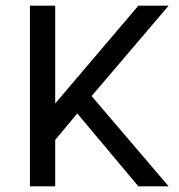

<svg xmlns="http://www.w3.org/2000/svg" viewBox="-20 -661 636 681"><path d="M470.9 -641 175.8 -294V-641H86.1V0H175.8V-164.7L254 -258.7L470.9 0H578.3L304.9 -320.3L578.3 -641Z"/></svg>

Font: Estedad-VF-FD Black
Style: Regular
Weight: 900
Designer: Amin Abedi
Version: Version 4.000